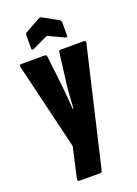

<svg xmlns="http://www.w3.org/2000/svg" viewBox="-164 -759 719 1010"><g transform="rotate(-20 195.5 -254.0)"><path d="M98 185Q86 185 89 170L127 1L11 -483Q8 -497 20 -497H150Q162 -497 163 -486L182 -323Q185 -294 188.5 -254.5Q192 -215 194 -183H198Q200 -215 202.5 -254.5Q205 -294 209 -323L230 -487Q231 -497 242 -497H371Q377 -497 379.5 -494Q382 -491 380 -483L226 175Q224 185 213 185ZM110 -549Q97 -543 97 -555V-628Q97 -638 103 -643L190 -691Q197 -695 205 -691L291 -643Q298 -638 298 -628V-555Q298 -544 285 -549L197 -590Z"/></g></svg>

Font: Sofia Sans Extra Condensed Black
Style: Regular
Weight: 900
Designer: Botio Nikoltchev, Ani Petrova
Foundry: lettersoup
Version: Version 4.101